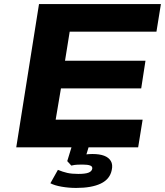

<svg xmlns="http://www.w3.org/2000/svg" viewBox="-20 -725 812 945"><path d="M60 0 172 -705H772L750 -569H323L300 -426H696L675 -290H280L254 -136H682L660 0ZM355 200Q319 200 284 194Q249 188 228 177L265 111Q289 121 311 126Q333 131 365 131Q399 131 415 125Q431 119 434 106Q436 94 423.5 89.5Q411 85 386 85Q376 85 361.5 85.5Q347 86 331 90L311 68L338 -20H422L398 59L362 43Q381 38 399 35.5Q417 33 435 33Q470 33 492.5 41.5Q515 50 525.5 67.5Q536 85 530 112Q521 157 476 178.5Q431 200 355 200Z"/></svg>

Font: Nunito Sans 10pt Expanded ExtraBold
Style: Italic
Weight: 800
Width: 7
Italic angle: -9°
Designer: Vernon Adams
Foundry: Vernon Adams
Version: Version 3.101;gftools[0.9.27]